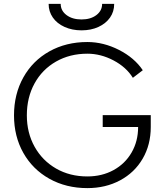

<svg xmlns="http://www.w3.org/2000/svg" viewBox="-20 -955 837 987"><path d="M52 -362Q52 -471 100 -557Q148 -643 234 -691Q320 -739 429 -739Q512 -739 591.5 -698.5Q671 -658 714 -594L663 -555Q629 -610 563.5 -644.5Q498 -679 429 -679Q339 -679 268 -638.5Q197 -598 157.5 -526Q118 -454 118 -362Q118 -272 158 -200.5Q198 -129 268.5 -88.5Q339 -48 429 -48Q504 -48 563.5 -80.5Q623 -113 656.5 -171Q690 -229 690 -302H755Q755 -211 713.5 -139.5Q672 -68 597.5 -28Q523 12 429 12Q320 12 234 -36Q148 -84 100 -169Q52 -254 52 -362ZM508 -363H755V-302H725H508ZM230 -935H292Q292 -900 322 -877.5Q352 -855 399 -855Q446 -855 475.5 -877.5Q505 -900 505 -935H567Q567 -895 545.5 -864.5Q524 -834 486 -816.5Q448 -799 399 -799Q351 -799 312 -816.5Q273 -834 251.5 -865Q230 -896 230 -935Z"/></svg>

Font: 寒蝉端黑体 Light
Style: Regular
Weight: 300
Designer: ChillDuanSans {Warren2060}; 
Source Han Sans {Ryoko NISHIZUKA 西塚涼子 (kana, bopomofo & ideographs); Paul D. Hunt (Latin, G
Foundry: ChillType&Adobe
Version: Version 1.300;Glyphs 3.3 (3306)